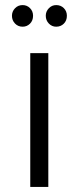

<svg xmlns="http://www.w3.org/2000/svg" viewBox="-20 -735 309 755"><path d="M99 0V-526H170V0ZM27 -673Q27 -690 39 -702.5Q51 -715 69 -715Q86 -715 98 -703Q110 -691 110 -673Q110 -654 98 -642Q86 -630 69 -630Q51 -630 39 -642.5Q27 -655 27 -673ZM160 -673Q160 -690 172 -702.5Q184 -715 201 -715Q219 -715 231 -703Q243 -691 243 -673Q243 -654 231 -642Q219 -630 201 -630Q184 -630 172 -642.5Q160 -655 160 -673Z"/></svg>

Font: Belfius21
Style: Regular
Weight: 400
Designer: Montserrat's base design by Julieta Ulanovsky, modified by Coast SPRL for Belfius Bank NV.
Foundry: Montserrat's base design by Julieta Ulanovsky, modified by Coast SPRL for Belfius Bank NV.
Version: Version 2.000;FEAKit 1.0